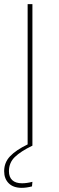

<svg xmlns="http://www.w3.org/2000/svg" viewBox="-23 -701 286 924"><path d="M20 123Q20 151 36 166Q52 181 83 181Q106 181 133 174L131 196Q104 203 82 203Q41 203 19 181Q-3 159 -3 123Q-3 81 25.5 51Q54 21 110 -6V-681H133V0Q77 27 48.5 54.5Q20 82 20 123Z"/></svg>

Font: Fira Sans Condensed Thin
Style: Regular
Weight: 250
Width: 3
Designer: Carrois Corporate & Edenspiekermann AG
Foundry: Carrois Corporate GbR & Edenspiekermann AG
Version: Version 4.203